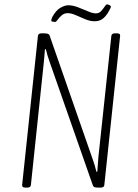

<svg xmlns="http://www.w3.org/2000/svg" viewBox="-20 -854 630 876"><path d="M96 2Q80 2 81 -10L153 -690Q154 -702 170 -702H178Q193 -702 199 -699.5Q205 -697 207 -690L402 -130Q413 -100 420 -70L424 -71Q425 -88 426.5 -105Q428 -122 429 -138L488 -690Q489 -702 505 -702H513Q530 -702 528 -690L456 -10Q455 2 439 2H431Q415 2 410 -0.5Q405 -3 403 -10L207 -570Q196 -600 189 -630L185 -629Q184 -612 182.5 -597.5Q181 -583 179 -561L121 -10Q120 2 104 2ZM232 -754Q227 -754 220.5 -755Q214 -756 214 -761Q214 -767 219 -777Q236 -808 256.5 -819Q277 -830 291 -830Q312 -830 335.5 -821Q359 -812 381 -802.5Q403 -793 417 -793Q432 -793 441.5 -803.5Q451 -814 457.5 -824Q464 -834 468 -834Q474 -834 480 -830.5Q486 -827 486 -824Q486 -818 472 -795Q460 -776 446 -766.5Q432 -757 412 -757Q391 -757 368.5 -766.5Q346 -776 325.5 -785Q305 -794 289 -794Q273 -794 261.5 -784Q250 -774 243 -764Q236 -754 232 -754Z"/></svg>

Font: Asap Condensed Condensed Thin
Style: Italic
Weight: 100
Width: 3
Italic angle: -6°
Designer: Pablo Cosgaya
Foundry: Omnibus-Type
Version: Version 3.001; ttfautohint (v1.8.4.7-5d5b)